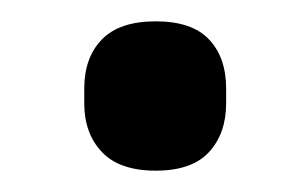

<svg xmlns="http://www.w3.org/2000/svg" viewBox="-20 -350 289 180"><path d="M126 -190Q92 -190 75.5 -207.5Q59 -225 59 -253V-267Q59 -296 75.5 -313Q92 -330 126 -330Q160 -330 176 -313Q192 -296 192 -267V-253Q192 -225 176 -207.5Q160 -190 126 -190Z"/></svg>

Font: Sofia Sans Extra Cond
Style: Bold
Weight: 700
Width: 1
Designer: Botio Nikoltchev, Ani Petrova
Foundry: lettersoup
Version: Version 4.100; ttfautohint (v1.8.3)